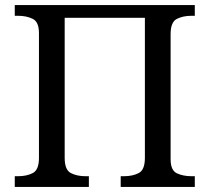

<svg xmlns="http://www.w3.org/2000/svg" viewBox="-20 -734 823 754"><path d="M38 0V-42H51Q85 -42 109 -54.5Q133 -67 133 -114V-604Q133 -648 108.5 -660Q84 -672 51 -672H38V-714H745V-672H732Q698 -672 674 -659.5Q650 -647 650 -600V-109Q650 -65 674.5 -53.5Q699 -42 732 -42H745V0H454V-42H467Q501 -42 525 -54.5Q549 -67 549 -114V-664H234V-114Q234 -67 258 -54.5Q282 -42 316 -42H329V0Z"/></svg>

Font: NotoSerif-Regular
Style: Regular
Weight: 400
Designer: Monotype Design Team
Foundry: Monotype Imaging Inc.
Version: Version 2.007; ttfautohint (v1.8) -l 8 -r 50 -G 200 -x 14 -D